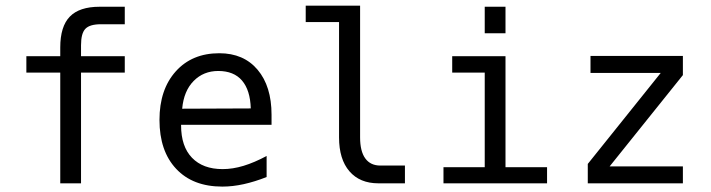

<svg xmlns="http://www.w3.org/2000/svg" viewBox="-20 -655 2540 686"><path d="M425.8 -630.9V-568.4H340.8Q300.8 -568.4 285.2 -552.2Q269.5 -536.1 269.5 -493.2V-454.1H425.8V-395.5H269.5V0H195.3V-395.5H74.2V-454.1H195.3V-485.4Q195.3 -560.5 229.5 -595.7Q263.7 -630.9 335.9 -630.9Z M950.2 -245.1V-209H627V-207Q627 -131.8 666 -91.3Q705.1 -50.8 775.4 -50.8Q811.5 -50.8 850.1 -62.5Q888.7 -74.2 932.6 -97.7V-22.5Q890.6 -5.9 851.1 2.9Q811.5 11.7 774.4 11.7Q668.9 11.7 609.4 -51.8Q549.8 -115.2 549.8 -226.6Q549.8 -335 607.9 -399.9Q666 -464.8 763.7 -464.8Q850.6 -464.8 900.4 -405.8Q950.2 -346.7 950.2 -245.1ZM876 -267.6Q874 -333 844.7 -367.2Q815.4 -401.4 759.8 -401.4Q707 -401.4 671.9 -365.7Q636.7 -330.1 630.9 -266.6Z M1266.6 -164.1Q1266.6 -114.3 1285.2 -88.9Q1303.7 -63.5 1338.9 -63.5H1426.8V0H1332Q1265.6 0 1228.5 -43Q1191.4 -85.9 1191.4 -164.1V-576.2H1072.3V-634.8H1266.6Z M1595.7 -454.1H1786.1V-57.6H1934.6V0H1564.5V-57.6H1711.9V-395.5H1595.7ZM1711.9 -630.9H1786.1V-536.1H1711.9Z M2089.8 -455.1H2419.9V-386.7L2158.2 -60.5H2419.9V0H2080.1V-69.3L2340.8 -394.5H2089.8Z"/></svg>

Font: BabelStone Xiangqi
Style: Regular
Weight: 400
Designer: Andrew West
Foundry: BabelStone
Version: Version 11.000 June 09, 2018